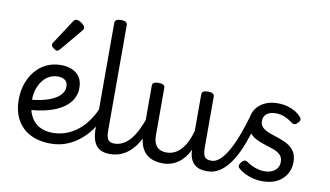

<svg xmlns="http://www.w3.org/2000/svg" viewBox="-86 -1085 2237 1300"><g transform="rotate(10 1032.0 -435.5)"><path d="M325 17Q240 17 181 -14.5Q122 -46 91 -103.5Q60 -161 60 -239Q60 -299 77.5 -349.5Q95 -400 127 -438.5Q159 -477 203.5 -498Q248 -519 302 -519Q346 -519 379.5 -504.5Q413 -490 432 -461Q451 -432 451 -387Q451 -350 435.5 -318.5Q420 -287 391.5 -263Q363 -239 324.5 -222.5Q286 -206 239.5 -196Q193 -186 141 -183L139 -253Q170 -255 201.5 -261Q233 -267 262 -277Q291 -287 313.5 -302Q336 -317 349.5 -336.5Q363 -356 363 -380Q363 -412 344 -425.5Q325 -439 294 -439Q264 -439 237.5 -425.5Q211 -412 191.5 -387Q172 -362 160.5 -328Q149 -294 149 -254Q149 -189 170.5 -145Q192 -101 231.5 -79Q271 -57 325 -57Q339 -57 346.5 -45.5Q354 -34 354 -19.5Q354 -5 347 6Q340 17 325 17Z M324 17Q315 17 310 6Q305 -5 305 -19.5Q305 -34 310 -45.5Q315 -57 324 -57Q372 -57 416 -73Q460 -89 497.5 -119Q535 -149 565 -192Q595 -235 616 -289Q620 -300 632.5 -298.5Q645 -297 655.5 -289.5Q666 -282 662 -271Q643 -206 609.5 -153.5Q576 -101 531.5 -62.5Q487 -24 435 -3.5Q383 17 324 17Z M258 -610Q247 -610 232 -622Q217 -634 217 -644Q217 -647 218 -650Q219 -653 223 -660L330 -824Q335 -832 340.5 -835.5Q346 -839 354 -839Q364 -839 377.5 -831.5Q391 -824 401.5 -813.5Q412 -803 412 -794Q412 -787 409.5 -782.5Q407 -778 400 -770L277 -623Q265 -610 258 -610Z M731 17Q701 17 677.5 8.5Q654 0 638.5 -18.5Q623 -37 615 -65.5Q607 -94 607 -135V-864Q607 -877 617.5 -883.5Q628 -890 649 -890Q671 -890 682 -883.5Q693 -877 693 -864V-138Q693 -94 705 -76Q717 -58 750 -58Q764 -58 771 -46.5Q778 -35 776.5 -20.5Q775 -6 764 5.5Q753 17 731 17Z M729 17Q715 17 708.5 5.5Q702 -6 703.5 -20.5Q705 -35 716 -46.5Q727 -58 748 -58Q777 -58 804 -71Q831 -84 855 -111Q879 -138 900 -179.5Q921 -221 940 -276Q945 -291 957 -290.5Q969 -290 978.5 -280.5Q988 -271 985 -259Q965 -189 939.5 -137Q914 -85 882.5 -51Q851 -17 813 0Q775 17 729 17Z M1097 17Q1044 17 1007 -2Q970 -21 950.5 -60.5Q931 -100 931 -161V-489Q931 -502 941.5 -508.5Q952 -515 973 -515Q995 -515 1006 -508.5Q1017 -502 1017 -489V-163Q1017 -129 1027 -106Q1037 -83 1057 -71.5Q1077 -60 1108 -60Q1138 -60 1163.5 -73Q1189 -86 1209.5 -109.5Q1230 -133 1245.5 -166Q1261 -199 1271 -237V-489Q1271 -502 1281.5 -508.5Q1292 -515 1314 -515Q1335 -515 1346 -508.5Q1357 -502 1357 -489V-138Q1357 -94 1369 -76Q1381 -58 1414 -58Q1428 -58 1435 -46.5Q1442 -35 1440.5 -20.5Q1439 -6 1428 5.5Q1417 17 1395 17Q1371 17 1351 11.5Q1331 6 1315.5 -6.5Q1300 -19 1290 -38.5Q1280 -58 1276 -85L1275 -109Q1260 -77 1240.5 -53.5Q1221 -30 1198.5 -14.5Q1176 1 1150 9Q1124 17 1097 17Z M1403 17Q1389 17 1384.5 5.5Q1380 -6 1383 -20.5Q1386 -35 1395 -46.5Q1404 -58 1418 -58Q1447 -58 1475.5 -84.5Q1504 -111 1530.5 -158.5Q1557 -206 1581.5 -271.5Q1606 -337 1628 -415Q1633 -432 1647 -433Q1661 -434 1672.5 -425.5Q1684 -417 1681 -402Q1666 -337 1646.5 -275Q1627 -213 1602.5 -160Q1578 -107 1548 -67.5Q1518 -28 1482 -5.5Q1446 17 1403 17Z M1779 19Q1746 19 1714.5 11Q1683 3 1657 -10Q1631 -23 1613 -40Q1604 -48 1605.5 -59Q1607 -70 1619 -85Q1630 -96 1638.5 -98Q1647 -100 1660 -92Q1688 -72 1720 -61Q1752 -50 1780 -50Q1809 -50 1831.5 -59Q1854 -68 1867.5 -86.5Q1881 -105 1881 -131Q1881 -163 1862 -180.5Q1843 -198 1813.5 -208.5Q1784 -219 1751 -229Q1718 -239 1688.5 -255Q1659 -271 1640 -299Q1621 -327 1621 -374Q1621 -416 1642.5 -448.5Q1664 -481 1702.5 -500Q1741 -519 1791 -519Q1830 -519 1861 -510Q1892 -501 1915.5 -487Q1939 -473 1953 -456Q1964 -444 1962.5 -434Q1961 -424 1949 -413Q1938 -400 1927.5 -399Q1917 -398 1905 -407Q1878 -428 1850.5 -439Q1823 -450 1790 -450Q1755 -450 1731 -433.5Q1707 -417 1707 -383Q1707 -354 1725.5 -337.5Q1744 -321 1773.5 -310Q1803 -299 1836.5 -288.5Q1870 -278 1899.5 -261.5Q1929 -245 1947.5 -217Q1966 -189 1966 -143Q1966 -101 1945.5 -64Q1925 -27 1883.5 -4Q1842 19 1779 19Z"/></g></svg>

Font: Playwrite IT Moderna
Style: Regular
Weight: 400
Designer: Veronika Burian, José Scaglione
Foundry: TypeTogether
Version: Version 1.002